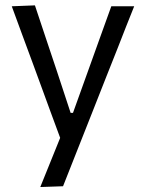

<svg xmlns="http://www.w3.org/2000/svg" viewBox="-20 -520 558 734"><path d="M134 195Q153 148.5 172 101Q191 53.5 210 7Q192 -41.5 173.8 -91Q155.5 -140.5 138.5 -187.5L105.5 -277.5Q85.5 -331 65 -387Q44.5 -443 25 -496L113.5 -499.5Q135 -435 155.5 -373.5Q176 -312 197.5 -248L250 -88.5H259L316.5 -248.5Q339 -311 361 -372.5Q383 -434 405.5 -496H493Q477 -456 462.2 -418.8Q447.5 -381.5 430 -336.5Q412 -291.5 387.5 -229.5L332.5 -90Q294.5 5.5 268.5 71.8Q242.5 138 221 192Z"/></svg>

Font: Heraclito
Style: Regular
Weight: 400
Designer: Kostas Bartsokas (font) & Cristiano Sobral (main changes)
Foundry: Kostas Bartsokas (font) & Cristiano Sobral (main changes)
Version: Version 1.00;July 8, 2020;FontCreator 13.0.0.2655 64-bit